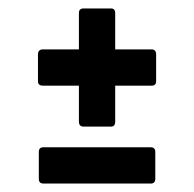

<svg xmlns="http://www.w3.org/2000/svg" viewBox="-20 -481 460 455"><path d="M178 -181Q167 -181 167 -193V-278H82Q70 -278 70 -288V-352Q70 -364 82 -364H167V-450Q167 -461 178 -461H243Q253 -461 253 -450V-364H339Q350 -364 350 -352V-288Q350 -278 339 -278H253V-193Q253 -181 243 -181ZM83 -46Q72 -46 72 -57V-121Q72 -132 83 -132H337Q348 -132 348 -121V-57Q348 -46 337 -46Z"/></svg>

Font: Sofia Sans Extra Condensed
Style: Bold
Weight: 700
Designer: Botio Nikoltchev, Ani Petrova
Foundry: lettersoup
Version: Version 4.101